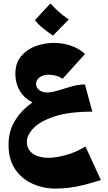

<svg xmlns="http://www.w3.org/2000/svg" viewBox="-20 -681 630 1123"><path d="M304 422Q234 422 171 394Q108 366 69 309.5Q30 253 30 166Q30 96 58.5 41Q87 -14 136.5 -56Q186 -98 249 -128L450 -140L520 -28Q385 -28 300.5 -0.5Q216 27 176.5 68Q137 109 137 148Q137 173 147 190.5Q157 208 174.5 219.5Q192 231 215 236.5Q238 242 265 242Q305 242 363.5 226.5Q422 211 480 176L570 372Q514 390 469 401Q424 412 384.5 417Q345 422 304 422ZM520 -28 355 -45Q262 -45 198.5 -69Q135 -93 102.5 -139.5Q70 -186 70 -251Q70 -311 102.5 -351Q135 -391 186.5 -410.5Q238 -430 295 -430Q347 -430 395.5 -413.5Q444 -397 477 -365L346 -220Q328 -233 306 -238.5Q284 -244 264 -244Q234 -244 212.5 -229Q191 -214 191 -191Q191 -175 200 -163.5Q209 -152 223.5 -146Q238 -140 254 -140Q282 -140 320 -152Q358 -164 399 -175.5Q440 -187 477 -187ZM290 -473Q261 -492 232.5 -515Q204 -538 184 -563L275 -661Q300 -633 325 -611Q350 -589 382 -567Z"/></svg>

Font: Marhey
Style: Bold
Weight: 700
Designer: Nur Syamsi & Bustanul Arifin
Foundry: Namelatype
Version: Version 1.000